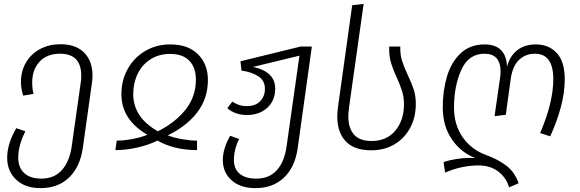

<svg xmlns="http://www.w3.org/2000/svg" viewBox="-20 -763 2992 990"><path d="M457 -373Q457 -355 454 -335L407 0Q393 97 336.5 152Q280 207 189 207Q109 207 63 163Q17 119 17 51Q17 -22 64 -102L111 -86Q74 -14 74 50Q74 101 105 129.5Q136 158 193 158Q260 158 299.5 113.5Q339 69 350 -10L396 -335Q399 -355 399 -372Q399 -486 290 -486Q222 -486 184 -445Q146 -404 146 -338Q146 -305 153 -279L100 -270Q88 -306 88 -339Q88 -397 114.5 -441.5Q141 -486 187.5 -510.5Q234 -535 292 -535Q371 -535 414 -491.5Q457 -448 457 -373Z M1052 -351Q1052 -255 997 -183.5Q942 -112 845 -65Q879 -52 920.5 -45Q962 -38 996 -38V11Q879 11 792 -38Q745 -15 687 -2Q629 11 575 11L582 -38Q616 -38 659 -45.5Q702 -53 740 -68Q606 -146 606 -277Q606 -349 638.5 -407.5Q671 -466 728.5 -500Q786 -534 858 -534Q950 -534 1001 -483Q1052 -432 1052 -351ZM794 -86Q884 -131 937 -198Q990 -265 990 -352Q990 -415 956 -450Q922 -485 857 -485Q800 -485 756.5 -457.5Q713 -430 690 -382.5Q667 -335 667 -278Q667 -158 794 -86Z M1588 -523 1515 1Q1501 99 1444 153Q1387 207 1298 207H1297Q1219 207 1174 166.5Q1129 126 1129 63Q1129 31 1139.5 -2Q1150 -35 1167 -63L1213 -46Q1186 8 1186 62Q1186 108 1216 133Q1246 158 1302 158Q1368 158 1407.5 114.5Q1447 71 1458 -10L1524 -476L1285 -418Q1339 -407 1369 -379Q1399 -351 1399 -306Q1399 -245 1358.5 -207.5Q1318 -170 1253 -170Q1193 -170 1152 -205L1178 -239Q1195 -228 1212 -222Q1229 -216 1254 -216Q1297 -216 1321.5 -241Q1346 -266 1346 -305Q1346 -348 1311.5 -370Q1277 -392 1225 -399L1220 -447L1530 -523Z M1796 -736 1855 -743 1780 -211Q1776 -177 1776 -163Q1776 -103 1805 -69.5Q1834 -36 1896 -36Q1974 -36 2018.5 -89.5Q2063 -143 2063 -225Q2063 -261 2053.5 -292Q2044 -323 2026 -363Q2005 -408 1995 -443.5Q1985 -479 1987 -523H2044Q2043 -482 2052.5 -451Q2062 -420 2083 -375Q2103 -333 2113.5 -301Q2124 -269 2124 -227Q2124 -159 2095.5 -105Q2067 -51 2015 -19.5Q1963 12 1894 12Q1806 12 1762.5 -34.5Q1719 -81 1719 -163Q1719 -179 1723 -213Z M2892 -354Q2892 -285 2871.5 -209.5Q2851 -134 2817 -60L2765 -77Q2833 -235 2833 -355Q2833 -486 2738 -486Q2689 -486 2655.5 -453.5Q2622 -421 2613 -353L2588 -171L2530 -164L2558 -358Q2561 -378 2561 -394Q2561 -486 2478 -486Q2396 -486 2358.5 -402.5Q2321 -319 2321 -209Q2321 -119 2366 -55Q2411 9 2486 36Q2551 60 2593 93Q2635 126 2654 182L2605 203Q2590 152 2548.5 121Q2507 90 2449 90Q2360 90 2275 127L2267 73Q2295 63 2332.5 57Q2370 51 2406 51Q2423 51 2431 52Q2357 24 2310 -44.5Q2263 -113 2263 -209Q2263 -296 2285 -369.5Q2307 -443 2355.5 -488.5Q2404 -534 2479 -534Q2535 -534 2564 -504Q2593 -474 2594 -419Q2610 -476 2648 -505Q2686 -534 2743 -534Q2810 -534 2851 -489.5Q2892 -445 2892 -354Z"/></svg>

Font: FiraGO Light
Style: Italic
Weight: 300
Italic angle: -8°
Designer: bBox Type GmbH
Foundry: bBox Type GmbH
Version: Version 1.001